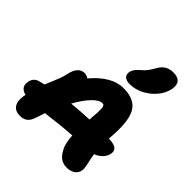

<svg xmlns="http://www.w3.org/2000/svg" viewBox="-263 -1125 1297 1297"><g transform="rotate(45 385.5 -476.5)"><path d="M491.2 -693.8Q456.1 -693.8 440.4 -709.2Q424.8 -724.6 430.2 -751Q436.5 -781.2 472.2 -811Q495.1 -829.6 509.5 -848.4Q523.9 -867.2 541 -897.9Q560.5 -931.6 585 -945.3Q609.4 -959 644 -959Q686.5 -959 704.8 -937Q723.1 -915 714.8 -872.1Q705.1 -824.7 670.2 -783.2Q635.3 -741.7 587.2 -717.8Q539.1 -693.8 491.2 -693.8ZM586.9 5.9Q553.7 5.9 530 -10Q506.3 -25.9 486.8 -63Q464.4 -101.1 460.9 -174.8Q388.2 -171.4 224.1 -150.9Q206.1 -100.1 201.2 -83Q190.4 -49.8 170.2 -33.9Q149.9 -18.1 117.2 -18.1Q69.3 -18.1 49.8 -50Q30.3 -82 43 -145Q-19 -161.6 -6.8 -220.2Q2.4 -265.1 43 -274.9Q79.6 -285.2 85 -286.1Q91.8 -303.7 106.4 -337.4Q121.1 -371.1 129.9 -395.5Q138.7 -419.9 144 -445.8Q152.3 -487.3 172.6 -509.8Q192.9 -532.2 222.2 -532.2Q241.2 -532.2 259.8 -519Q368.2 -646 479 -646Q588.9 -646 627.2 -576.4Q665.5 -506.8 650.9 -341.8Q650.9 -340.8 650.4 -338.4Q649.9 -335.9 649.9 -335Q701.2 -333 720 -317.9Q738.8 -302.7 732.9 -272Q727.5 -245.6 707 -223.6Q686.5 -201.7 653.8 -189Q656.7 -168.9 661.9 -145.3Q667 -121.6 669.9 -109.6Q672.9 -97.7 675 -79.3Q677.2 -61 673.8 -51.8Q668.9 -25.4 645.3 -9.8Q621.6 5.9 586.9 5.9ZM449.2 -473.1Q420.9 -473.1 382.1 -433.3Q343.3 -393.6 303.2 -321.8Q397.5 -330.6 466.8 -333Q466.8 -335 467.3 -339.8Q467.8 -344.7 467.8 -347.2Q471.2 -382.8 471.9 -407Q472.7 -431.2 471.7 -444.3Q470.7 -457.5 466.8 -464.1Q462.9 -470.7 459.5 -471.9Q456.1 -473.1 449.2 -473.1Z"/></g></svg>

Font: Shantell Sans Irregular
Style: Italic
Weight: 800
Italic angle: -11.31°
Designer: Stephen Nixon, Anya Danilova, Shantell Martin
Foundry: Arrow Type
Version: Version 1.006;[9816181b4]